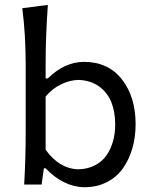

<svg xmlns="http://www.w3.org/2000/svg" viewBox="-20 -764 632 795"><path d="M329.6 11.2Q288.1 11.2 246.6 -8.8Q205.1 -28.8 169.4 -66.9H161.6L152.3 0H80.1Q86.4 -106.4 86.4 -219.2V-493.7Q86.4 -621.1 72.3 -730L178.2 -743.7Q168.9 -615.2 168.9 -493.7V-439.5H178.2Q247.6 -507.8 328.1 -507.8Q427.7 -507.8 484.6 -435.5Q541.5 -363.3 541.5 -249.5Q541.5 -196.3 528.1 -149.9Q514.6 -103.5 489 -67.1Q463.4 -30.8 422.4 -9.8Q381.3 11.2 329.6 11.2ZM305.2 -63Q343.8 -64 373.5 -79.6Q403.3 -95.2 421.1 -121.1Q439 -147 448 -179.4Q457 -211.9 457 -249Q457 -300.8 440.9 -341.1Q424.8 -381.3 389.6 -406.5Q354.5 -431.6 303.7 -433.1Q268.6 -432.1 232.4 -414.6Q196.3 -397 168.9 -364.3V-144Q226.1 -64.5 305.2 -63Z"/></svg>

Font: Commissioner Flair
Style: Regular
Weight: 400
Designer: Kostas Bartsokas
Foundry: Kostas Bartsokas
Version: Version 1.000